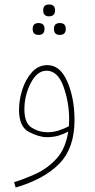

<svg xmlns="http://www.w3.org/2000/svg" viewBox="-20 -608 423 858"><path d="M173 -562Q173 -535 199 -535Q226 -535 226 -562Q226 -588 199 -588Q173 -588 173 -562ZM221 -479Q221 -452 247 -452Q274 -452 274 -479Q274 -505 247 -505Q221 -505 221 -479ZM126 -479Q126 -452 152 -452Q179 -452 179 -479Q179 -505 152 -505Q126 -505 126 -479ZM50 230Q177 193 245 123.5Q313 54 313 -71Q313 -169 281 -243Q249 -317 192 -317Q151 -317 122.5 -285Q94 -253 79.5 -207Q65 -161 65 -117Q65 -41 110 -18Q155 5 189 5Q218 5 241.5 -2Q265 -9 285 -20Q273 57 232.5 101Q192 145 140.5 168.5Q89 192 43 206ZM193 -17Q154 -17 121.5 -37.5Q89 -58 89 -119Q89 -182 117.5 -237Q146 -292 188 -292Q238 -292 263.5 -221.5Q289 -151 289 -75Q289 -59 288 -44Q270 -34 244.5 -25.5Q219 -17 193 -17Z"/></svg>

Font: Noto Sans Arabic Condensed Thin
Style: Regular
Weight: 250
Width: 3
Designer: Nadine Chahine
Foundry: Monotype Imaging Inc.
Version: 1.001